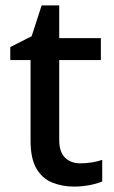

<svg xmlns="http://www.w3.org/2000/svg" viewBox="-20 -680 423 710"><path d="M277 -76Q298 -76 320 -79.5Q342 -83 358 -89V-9Q340 -1 311.5 4.5Q283 10 254 10Q210 10 173 -5Q136 -20 114.5 -57Q93 -94 93 -160V-458H18V-506L97 -546L134 -660H199V-539H353V-458H199V-162Q199 -118 220.5 -97Q242 -76 277 -76Z"/></svg>

Font: Noto Sans Sinhala Medium
Style: Regular
Weight: 500
Designer: Jelle Bosma - Monotype Design Team
Foundry: Monotype Imaging Inc.
Version: Version 2.006; ttfautohint (v1.8.4.7-5d5b)